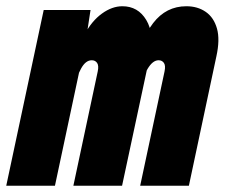

<svg xmlns="http://www.w3.org/2000/svg" viewBox="-48 -595 720 615"><path d="M401 0 479 -366Q483 -385 477 -393.5Q471 -402 460 -402Q441 -402 424.5 -374Q408 -346 381 -277L392 -378Q401 -467 442.5 -521Q484 -575 549 -575Q585 -575 611 -557Q637 -539 647 -503.5Q657 -468 645 -414L557 0ZM-28 0 92 -563H242L227 -465L128 0ZM187 0 265 -366Q269 -385 263 -393.5Q257 -402 246 -402Q226 -402 211.5 -375Q197 -348 170 -277L195 -385Q201 -443 223.5 -485.5Q246 -528 278.5 -551.5Q311 -575 344 -575Q394 -575 420.5 -531Q447 -487 432 -416L343 0Z"/></svg>

Font: Azeret Mono Thin Black
Style: Italic
Weight: 900
Italic angle: -12°
Version: Version 1.002